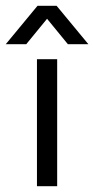

<svg xmlns="http://www.w3.org/2000/svg" viewBox="-48 -645 326 665"><path d="M80 -440H150V0H80ZM82 -625H148L258 -492H187L106 -591H124L43 -492H-28Z"/></svg>

Font: Teachers[wght]
Style: Regular
Weight: 400
Designer: Alfredo Marco Pradil & Chank Diesel
Version: Version 1.000;Glyphs 3.1.2 (3151)